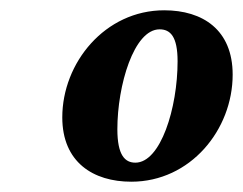

<svg xmlns="http://www.w3.org/2000/svg" viewBox="-20 -749 472 373"><path d="M235 -396C350 -396 432 -497 432 -604C432 -691 374 -729 299 -729C184 -729 101 -627 101 -521C101 -434 161 -396 235 -396ZM243 -433C223 -433 208 -447 208 -498C208 -583 240 -692 290 -692C311 -692 325 -678 325 -630C325 -539 292 -433 243 -433Z"/></svg>

Font: Source Serif Pro Black
Style: Italic
Weight: 900
Italic angle: -12°
Designer: Frank Grießhammer
Foundry: Adobe Systems Incorporated
Version: Version 3.001;hotconv 1.0.111;makeotfexe 2.5.65597